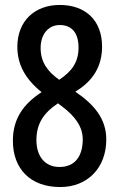

<svg xmlns="http://www.w3.org/2000/svg" viewBox="-20 -744 481 775"><path d="M223 11C333 11 409 -66 409 -181C409 -265 360 -322 284 -374C356 -417 392 -477 392 -556C392 -660 327 -724 221 -724C120 -724 50 -659 50 -555C50 -483 83 -424 148 -372C72 -323 32 -262 32 -176C32 -62 103 11 223 11ZM219 -422C171 -456 144 -494 144 -550C144 -608 177 -643 221 -643C270 -643 297 -611 297 -552C297 -495 272 -457 219 -422ZM220 -70C160 -70 127 -115 127 -178C127 -242 153 -286 214 -327L231 -314C283 -275 314 -232 314 -182C314 -115 284 -70 220 -70Z"/></svg>

Font: Noto Sans Malayalam ExtraCondensed Medium
Style: Regular
Weight: 500
Width: 2
Designer: Jelle Bosma - Monotype Design Team
Foundry: Monotype Imaging Inc.
Version: Version 2.104